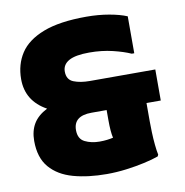

<svg xmlns="http://www.w3.org/2000/svg" viewBox="-82 -811 869 901"><g transform="rotate(-10 352.0 -360.0)"><path d="M356 12Q266 12 196 -7.5Q126 -27 86 -73.5Q46 -120 46 -200Q46 -248 66.5 -282Q87 -316 132 -339Q36 -392 36 -496Q36 -566 70.5 -619Q105 -672 182.5 -702Q260 -732 388 -732Q445 -732 496 -723Q547 -714 580 -700V-524H568Q535 -539 483.5 -551.5Q432 -564 372 -564Q306 -564 275 -546.5Q244 -529 244 -496Q244 -457 275.5 -444.5Q307 -432 352 -432H664V-284H596V-196Q596 -176 597 -145Q598 -114 601 -84Q604 -54 608 -36L604 -28Q576 -18 535.5 -9Q495 0 448.5 6Q402 12 356 12ZM248 -216Q248 -174 278.5 -159Q309 -144 348 -144Q368 -144 384 -146Q400 -148 413 -151Q406 -180 406 -236V-284H334Q248 -284 248 -216Z"/></g></svg>

Font: Kufam Black
Style: Regular
Weight: 900
Designer: Wael Morcos, Artur Schmal
Foundry: Original Type
Version: Version 1.301; ttfautohint (v1.8.3)